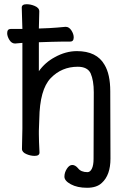

<svg xmlns="http://www.w3.org/2000/svg" viewBox="-20 -727 628 909"><path d="M409 -380Q394 -411 348 -411Q272 -411 220 -357Q168 -303 166 -163Q165 -131 164 -108V-92Q164 -63 167 -5Q167 11 144 11Q125 11 106 3Q84 -6 84 -22L86 -118V-524Q72 -523 52 -521H51Q35 -521 24.5 -538Q14 -555 14 -570Q14 -590 31 -590H86L83 -691Q83 -707 106 -707Q125 -707 144 -699Q166 -690 166 -673L164 -592L214 -594Q250 -596 290 -600H291Q307 -600 318 -583Q329 -566 329 -550Q329 -530 312 -530H273Q245 -530 225 -529L164 -527V-390Q194 -432 239 -456Q291 -485 344 -485Q438 -485 475 -420Q502 -375 502 -295L503 24Q503 102 462 139Q438 162 392 162Q346 162 315.5 145.5Q285 129 285 109.5Q285 90 296.5 72Q308 54 322 54Q336 54 349 69Q363 88 394 88Q407 88 415 71.5Q423 55 423 25L424 -290Q424 -346 409 -380Z"/></svg>

Font: Moon Stars Kai
Style: Bold
Weight: 700
Designer: GuiWonder
Version: Version 1.101